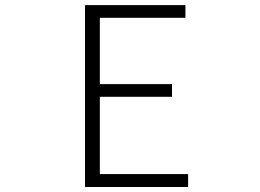

<svg xmlns="http://www.w3.org/2000/svg" viewBox="-20 -749 1040 769"><path d="M320.3 0V-728.5H722.7V-677.7H379.9V-412.1H668.9V-361.3H379.9V-51.8H733.4V0Z"/></svg>

Font: Gen Shin Gothic Monospace Light
Style: Regular
Weight: 300
Designer: [Source Han Sans]
Ryoko NISHIZUKA  (kana & ideographs); Paul D. Hunt (Latin, Greek & Cyrillic); Wenlong ZHANG  (bopomofo
Version: Version 1.002.20150607